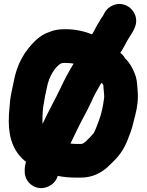

<svg xmlns="http://www.w3.org/2000/svg" viewBox="-20 -739 753 986"><path d="M665.6 -583.2 670.5 -594C694.2 -643.4 667 -692.1 631.5 -709.5C582.4 -733.5 533.1 -706.1 515.6 -671.2L510.6 -661.2C509.4 -658.8 509.8 -658.5 507.4 -655.5C499.6 -645.6 494 -637 489.2 -626.5C474.3 -605.2 466.4 -583.5 452.8 -562.7C415.3 -577.6 369.3 -589 317 -589C286.1 -589 261.8 -586.6 235.1 -575.4C205.8 -565.5 188 -553.8 165.1 -533.5C107 -478.9 66.3 -411.3 49.4 -314.5C41.2 -273.5 31.4 -239.8 29.1 -188.8C26.6 -164.3 25 -142.8 25 -116C25 -22.5 55.2 47.5 113.7 92.1C109.2 106.7 106.5 120.6 107 135.6V143C107 166.2 116.4 187.7 133.3 203.7C171.5 239.8 226.6 230.7 256.7 198.7C265.7 189.2 272.2 178.7 276.6 164.1C303.8 170.3 338 173 367 173H397C456.7 173 503.4 146.1 534.1 117.2C572.8 81 605.2 50.3 631.1 -9.5C646.5 -49.2 657.6 -74.4 667.3 -119.2C677.1 -156.7 688 -194.8 688 -245C688 -258.5 687.4 -270.5 685.9 -284.2C684.2 -312.1 682.5 -337 671 -363.7C659.9 -390.4 646.9 -415.9 623.2 -438.5C617.6 -448.5 609.6 -459 597.7 -467.7C599.3 -470.1 600.2 -471 601.4 -473.1L613.4 -493.1C622 -507.4 628.1 -520.3 632.9 -528.9C646.4 -553.2 654.7 -561.5 665.6 -583.2ZM515 -244C515 -237.9 514.6 -233 513.3 -226C508.2 -190.3 500.5 -152.3 488.5 -121.7C482.3 -103.9 465.7 -60.7 461 -55.2C446.9 -38.6 435.3 -26.3 419.8 -12.1C407.5 -2.4 404.6 0 397 0H368C359.9 0 351.8 -0.6 341.8 -1.8C351.1 -21.4 361.2 -41.7 371.6 -63.3C394.9 -113.9 424.5 -162.7 448.9 -215.9C462.5 -247.8 481 -280.4 500.3 -313.1C501.1 -312.6 503.5 -311.3 505.7 -310C509 -305 510.9 -300.8 511 -299.9C511.1 -281.7 515 -261.8 515 -244ZM333 -415C340.7 -415 349.4 -413.9 357.9 -412.1C334.5 -373.8 310.2 -328.7 291.3 -287.6C263.1 -228.2 228.1 -166.7 198.6 -102.8C198.2 -107.8 198 -113 198 -118C198 -146.1 199.4 -183.1 204.4 -204.4C204.5 -204.9 204.7 -206 204.8 -206.7C208.5 -234.7 212.5 -250.5 219.5 -283.1C226.1 -319.2 236.8 -346.3 251.7 -369.9L266.5 -390.3C271.8 -396.1 280.9 -404.8 287.9 -410.4C290.6 -411.6 297 -414.5 298.5 -414.9C308.7 -416.1 308.1 -416 314 -416C321 -416 326.8 -415 333 -415Z"/></svg>

Font: Smoothie
Style: Bd
Weight: 700
Foundry: Cannot Into Space Fonts
Version: Version 0.8